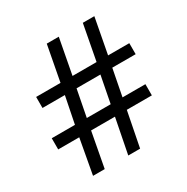

<svg xmlns="http://www.w3.org/2000/svg" viewBox="-163 -855 971 996"><g transform="rotate(-30 323.0 -357.0)"><path d="M480 -436 449 -276H586V-209H436L395 0H324L365 -209H222L183 0H113L151 -209H25V-276H164L196 -436H62V-502H208L248 -714H320L280 -502H424L464 -714H533L493 -502H620V-436ZM235 -276H378L409 -436H266Z"/></g></svg>

Font: Noto Sans Tifinagh Ahaggar
Style: Regular
Weight: 400
Designer: JamraPatel
Foundry: JamraPatel LLC
Version: Version 2.006; ttfautohint (v1.8.4.7-5d5b)